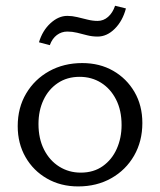

<svg xmlns="http://www.w3.org/2000/svg" viewBox="-20 -643 559 671"><path d="M253 8.5Q192.2 8.5 144.4 -18.9Q96.6 -46.2 69.3 -93.8Q41.9 -141.5 41.9 -202.1Q41.9 -266.5 71.4 -316.2Q100.8 -365.9 151.9 -394.3Q203 -422.6 267.5 -422.6Q328.3 -422.6 375.5 -395.6Q422.7 -368.5 450.1 -321.4Q477.5 -274.3 477.5 -213.1Q477.5 -149.3 448.6 -99Q419.6 -48.8 369 -20.2Q318.5 8.5 253 8.5ZM262.3 -39.7Q307.3 -39.7 339.3 -62.5Q371.3 -85.2 388.1 -123.1Q404.9 -161 404.9 -206Q404.9 -257.6 385.5 -295.4Q366.2 -333.2 333.2 -353.8Q300.2 -374.5 258.2 -374.5Q214.2 -374.5 181.7 -352.5Q149.2 -330.5 131.9 -293.4Q114.5 -256.3 114.5 -209.7Q114.5 -158.1 134.1 -119.8Q153.7 -81.5 187.3 -60.6Q220.8 -39.7 262.3 -39.7ZM154.1 -485.2 116.2 -495.2Q128.3 -536 156.3 -561.7Q184.3 -587.5 215.2 -587.5Q232.1 -587.5 249.7 -583.3Q267.3 -579.2 285.7 -574.5Q304.1 -569.9 321.1 -569.9Q341.6 -569.9 357.7 -584Q373.8 -598.1 382.2 -622.9L420.1 -613.5Q408.5 -569.7 381.1 -542.5Q353.8 -515.2 321.1 -515.2Q302.1 -515.2 284.2 -519.8Q266.4 -524.5 249.5 -528.6Q232.6 -532.7 215.2 -532.7Q195.1 -532.7 178.7 -520.5Q162.4 -508.2 154.1 -485.2Z"/></svg>

Font: Ysabeau
Style: Bold
Weight: 700
Designer: Christian Thalmann (Catharsis Fonts)
Version: Version 2.000;gftools[0.9.27.dev2+g8671c4b]